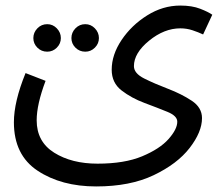

<svg xmlns="http://www.w3.org/2000/svg" viewBox="-20 -439 800 691"><path d="M30 1Q30 119 115.5 175.5Q201 232 326 232Q448 232 533 191.5Q618 151 662.5 93.5Q707 36 707 -14Q707 -52 670 -76.5Q633 -101 584.5 -119.5Q536 -138 499 -156.5Q462 -175 462 -201Q462 -248 516.5 -292.5Q571 -337 629 -337Q652 -337 673 -330Q694 -323 711 -315L744 -386Q730 -396 700.5 -407.5Q671 -419 629 -419Q566 -419 509.5 -383.5Q453 -348 417.5 -295Q382 -242 382 -188Q382 -141 417.5 -113.5Q453 -86 500 -68.5Q547 -51 582.5 -36.5Q618 -22 618 -1Q618 26 586.5 61.5Q555 97 491.5 123.5Q428 150 331 150Q238 150 175 110.5Q112 71 112 -6Q112 -63 144 -148L72 -176Q30 -73 30 1ZM287 -253Q307 -253 321.5 -267.5Q336 -282 336 -302Q336 -322 321.5 -337Q307 -352 287 -352Q266 -352 251.5 -337Q237 -322 237 -302Q237 -282 251.5 -267.5Q266 -253 287 -253ZM150 -253Q170 -253 184.5 -267.5Q199 -282 199 -302Q199 -322 184.5 -337Q170 -352 150 -352Q129 -352 114.5 -337Q100 -322 100 -302Q100 -282 114.5 -267.5Q129 -253 150 -253Z"/></svg>

Font: Noto Sans Arabic
Style: Regular
Weight: 400
Designer: Nadine Chahine - Monotype Design Team
Foundry: Monotype Imaging Inc.
Version: Version 1.902